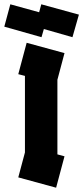

<svg xmlns="http://www.w3.org/2000/svg" viewBox="-70 -873 387 893"><path d="M191 0 15 -48 46 -164V-520L15 -528L54 -674L230 -626L197 -502V-155L230 -146ZM123 -700 -50 -749 -22 -853 112 -816 122 -853 297 -805 267 -700 134 -738Z"/></svg>

Font: Blaka Ink
Style: Regular
Weight: 400
Designer: Mohamed Gaber
Foundry: Kief Type Foundry
Version: Version 1.003; ttfautohint (v1.8.4.7-5d5b)